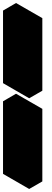

<svg xmlns="http://www.w3.org/2000/svg" viewBox="-63 -1050 343 1270"><path d="M130 -280 217 -330V150L130 200ZM217 -930V-450L130 -400V-880ZM217 -330 130 -280 -43 -380 43 -430ZM130 -280V200L-43 100V-380ZM217 -930 130 -880 -43 -980 43 -1030ZM130 -880V-400L-43 -500V-980Z"/></svg>

Font: Nabla Normal
Style: Regular
Weight: 400
Designer: Arthur Reinders Folmer
Version: Version 1.000